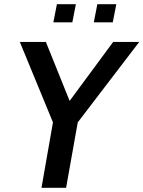

<svg xmlns="http://www.w3.org/2000/svg" viewBox="-20 -901 688 921"><path d="M234 -314 75 -700H200L314 -417L523 -700H648L353 -314L297 0H179ZM253 -881H344L327 -794H236ZM447 -881H538L521 -794H430Z"/></svg>

Font: Cabin SemiBold
Style: Italic
Weight: 600
Italic angle: -7°
Designer: Pablo Impallari
Foundry: Pablo Impallari. http://www.impallari.com Igino Marini. http://www.ikern.com
Version: Version 2.200